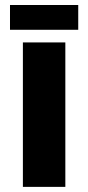

<svg xmlns="http://www.w3.org/2000/svg" viewBox="-20 -729 344 749"><path d="M234.9 0H69.3V-563.5H234.9ZM285.2 -612.8H19V-709.5H285.2Z"/></svg>

Font: Aclonica
Style: Regular
Weight: 400
Designer: Astigmatic (AOETI)
Foundry: Astigmatic (AOETI)
Version: Version 1.000